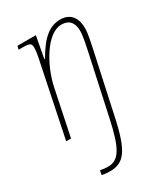

<svg xmlns="http://www.w3.org/2000/svg" viewBox="-193 -632 841 961"><g transform="rotate(-30 228.0 -151.5)"><path d="M152 240C232 240 271 197 310 10L385 -336C389 -359 402 -409 402 -444C402 -496 379 -543 315 -543C255 -543 206 -506 152 -411H148L171 -536H65L60 -516H78C125 -516 133 -512 133 -485C133 -468 129 -446 126 -431L37 0H65L120 -265C144 -379 224 -518 307 -518C362 -518 374 -479 374 -444C374 -412 362 -361 357 -336L282 10C249 166 217 215 156 215C140 215 123 213 111 210L106 235C115 237 130 240 152 240Z"/></g></svg>

Font: Noto Serif SemiCondensed Thin
Style: Italic
Weight: 100
Width: 4
Italic angle: -12°
Designer: Monotype Design Team
Foundry: Monotype Imaging Inc.
Version: Version 2.013